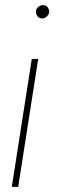

<svg xmlns="http://www.w3.org/2000/svg" viewBox="-20 -537 262 749"><path d="M26 192 104 -307H129L51 192ZM145 -465Q132 -465 126 -474Q120 -483 120 -491Q120 -499 124.5 -505Q129 -511 135.5 -514Q142 -517 148 -517Q160 -517 166 -508.5Q172 -500 172 -492Q172 -485 168 -479Q164 -473 158 -469Q152 -465 145 -465Z"/></svg>

Font: MuseoModerno Thin
Style: Italic
Weight: 100
Italic angle: -9°
Designer: Pablo Cosgaya, Héctor Gatti, Marcela Romero, and the Authors of The MuseoModerno Project.
Foundry: Omnibus-Type Team
Version: Version 1.003